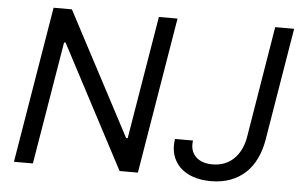

<svg xmlns="http://www.w3.org/2000/svg" viewBox="-51 -804 1398 890"><g transform="rotate(5 647.5 -358.5)"><path d="M163.4 -727.3H248.6L551.1 -154.8H558.2L653.4 -727.3H740.1L619.3 0H534.1L233 -571H225.9L130.7 0H42.6ZM777 -170.5H860.8Q854 -123.2 882.1 -95.2Q909.1 -68.2 960.2 -68.2Q989.3 -68.2 1014.2 -77.6Q1039.1 -87 1058.2 -105.1Q1077.4 -123.2 1090.6 -149.7Q1103.7 -176.1 1109.4 -210.2L1194.6 -727.3H1282.7L1196 -204.5Q1187.9 -155.5 1169 -115.9Q1150.2 -76.3 1120.6 -48.5Q1090.9 -20.6 1050.4 -5.3Q1009.9 9.9 958.8 9.9Q913 9.9 876.4 -2.7Q839.8 -15.3 815.7 -38.7Q791.5 -62.1 781.1 -95.5Q770.6 -128.9 777 -170.5Z"/></g></svg>

Font: Inter P
Style: Italic
Weight: 400
Italic angle: -9.40001°
Designer: Rasmus Andersson
Foundry: rsms
Version: Version 3.018;git-588b23468